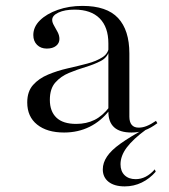

<svg xmlns="http://www.w3.org/2000/svg" viewBox="-20 -447 583 664"><path d="M354.8 -206.5V-296.8Q354.8 -353.2 324.6 -383.5Q294.4 -413.7 237.9 -413.7Q204 -413.7 182.3 -403.6Q160.5 -393.5 160.5 -378.2Q160.5 -369.4 166.9 -358.5Q173.4 -347.6 179.4 -335.9Q185.5 -324.2 185.5 -312.1Q185.5 -297.6 173.8 -288.3Q162.1 -279 141.9 -279Q121 -279 108.1 -291.9Q95.2 -304.8 95.2 -325.8Q95.2 -354 118.1 -376.6Q141.1 -399.2 179.8 -412.9Q218.5 -426.6 265.3 -426.6Q349.2 -426.6 388.3 -384.7Q427.4 -342.7 427.4 -262.1V-206.5ZM201.6 11.3Q142.7 11.3 108.5 -16.1Q74.2 -43.5 74.2 -92.7Q74.2 -130.6 94.4 -153.2Q114.5 -175.8 146.4 -189.1Q178.2 -202.4 213.7 -210.5Q249.2 -218.5 281.5 -227Q313.7 -235.5 334.7 -249.2Q355.6 -262.9 356.5 -286.3L357.3 -270.2Q350.8 -247.6 328.2 -235.9Q305.6 -224.2 276.2 -215.3Q246.8 -206.5 218.5 -194.8Q190.3 -183.1 171.4 -161.7Q152.4 -140.3 152.4 -101.6Q152.4 -62.1 175 -40.3Q197.6 -18.5 243.5 -18.5Q279 -18.5 306.9 -32.3Q334.7 -46 358.1 -76.6L358.9 -66.1Q329.8 -28.2 289.9 -8.5Q250 11.3 201.6 11.3ZM427.4 -43.5Q427.4 -25 435.5 -15.3Q443.5 -5.6 459.7 -5.6Q473.4 -5.6 487.5 -11.3Q501.6 -16.9 519.4 -29L524.2 -21Q501.6 -4 480.6 3.6Q459.7 11.3 434.7 11.3Q394.4 11.3 374.6 -6.9Q354.8 -25 354.8 -60.5V-206.5H427.4ZM411.3 197.6Q375.8 197.6 355.6 181.9Q335.5 166.1 335.5 138.7Q335.5 116.1 350 94.4Q364.5 72.6 396.8 49.6Q429 26.6 480.6 -1.6H487.9Q487.9 -0.8 486.7 0.4Q485.5 1.6 485.5 0.8Q440.3 33.9 418.5 62.9Q396.8 91.9 396.8 121Q396.8 145.2 410.9 158.9Q425 172.6 449.2 172.6Q485.5 172.6 515.3 138.7L518.5 146.8Q497.6 171 470.2 184.3Q442.7 197.6 411.3 197.6Z"/></svg>

Font: Playfair 144pt SemiExpanded Light
Style: Regular
Weight: 300
Width: 6
Designer: Claus Eggers Sørensen
Foundry: Claus Eggers Sørensen
Version: Version 2.203